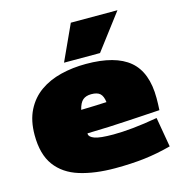

<svg xmlns="http://www.w3.org/2000/svg" viewBox="-116 -895 957 1010"><g transform="rotate(-15 363.0 -390.0)"><path d="M388 10Q278 10 195.5 -15.5Q113 -41 68 -102Q23 -163 23 -268Q23 -347 51.5 -403Q80 -459 129 -493.5Q178 -528 242.5 -544Q307 -560 380 -560Q540 -560 616.5 -495.5Q693 -431 693 -290Q693 -278 692.5 -258.5Q692 -239 691 -225Q619 -221 519.5 -214.5Q420 -208 294 -205Q294 -205 294 -201Q295 -185 323 -174.5Q351 -164 425 -164Q472 -164 532.5 -170Q593 -176 666 -189L694 -27Q619 -7 547.5 1.5Q476 10 388 10ZM294 -333Q326 -334 363 -335Q400 -336 433 -338Q429 -371 414 -385Q399 -399 366 -399Q337 -399 320 -384.5Q303 -370 294 -333ZM271 -596 360 -790H614L467 -596Z"/></g></svg>

Font: Georama Expanded Black
Style: Regular
Weight: 900
Width: 7
Designer: Jean-Baptiste Levee
Foundry: Production Type
Version: Version 1.000